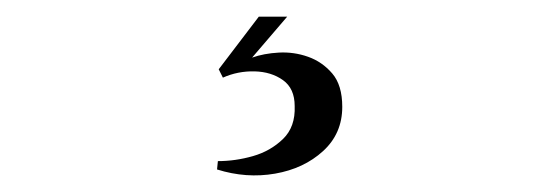

<svg xmlns="http://www.w3.org/2000/svg" viewBox="-20 -21 640 230"><path d="M290 -1H324L282 48Q296 43 314 42Q332 41 349 47Q366 53 378 67Q390 81 390 107Q390 139 367 160Q344 181 309.5 187Q275 193 240 182L241 172Q262 172 283 166Q304 160 319 145.5Q334 131 333 106Q333 85 319 75Q305 65 285 64.5Q265 64 247 72Q247 72 244.5 67Q242 62 242 62Z"/></svg>

Font: Cinzel Medium
Style: Regular
Weight: 500
Designer: Natanael Gama
Version: Version 2.000